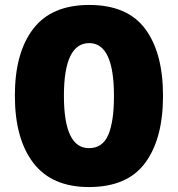

<svg xmlns="http://www.w3.org/2000/svg" viewBox="-20 -745 719 775"><path d="M638 -358Q638 -532 566 -628.5Q494 -725 340 -725Q188 -725 114 -628.5Q40 -532 40 -359Q40 -185 114.5 -87.5Q189 10 339 10Q494 10 566 -87.5Q638 -185 638 -358ZM238 -358Q238 -571 340 -571Q440 -571 440 -358Q440 -254 417 -200.5Q394 -147 339 -147Q238 -147 238 -358Z"/></svg>

Font: Noto Sans Display SemiCondensed Black
Style: Regular
Weight: 900
Width: 4
Designer: Monotype Design Team
Foundry: Monotype Imaging Inc.
Version: Version 1.900